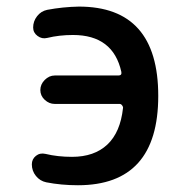

<svg xmlns="http://www.w3.org/2000/svg" viewBox="-20 -547 540 574"><path d="M195.3 -78.1Q261.7 -78.1 300.8 -114.7Q339.8 -151.4 347.7 -223.6Q348.6 -227.5 345.2 -231.9Q341.8 -236.3 337.9 -236.3H143.6Q127 -236.3 113.8 -248.5Q100.6 -260.7 100.6 -277.8Q100.6 -294.9 113.8 -308.1Q127 -321.3 143.6 -321.3H334Q344.7 -321.3 342.8 -332Q318.4 -442.4 198.2 -442.4Q157.2 -442.4 121.1 -433.6Q105.5 -429.7 92.3 -439.5Q79.1 -449.2 79.1 -464.8Q79.1 -483.4 90.8 -498.5Q102.5 -513.7 121.1 -517.6Q168 -526.4 215.8 -527.3Q453.1 -527.3 453.1 -260.3Q453.1 6.8 212.9 6.8Q163.1 6.8 118.2 -2Q99.6 -5.9 87.4 -21Q75.2 -36.1 75.2 -55.7Q75.2 -71.3 87.4 -81.1Q99.6 -90.8 116.2 -86.9Q152.3 -78.1 195.3 -78.1Z"/></svg>

Font: Rounded-X Mgen+ 1m medium
Style: Regular
Weight: 500
Designer: [Source Han Sans]
Ryoko NISHIZUKA  (kana & ideographs); Paul D. Hunt (Latin, Greek & Cyrillic); Wenlong ZHANG  (bopomofo
Version: Version 1.059.20150602